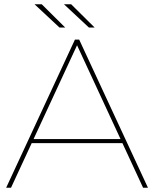

<svg xmlns="http://www.w3.org/2000/svg" viewBox="-20 -887 728 907"><path d="M334 -700H354L679 0H656L339 -684H349L32 0H9ZM126 -230H561L571 -211H116ZM282 -867H316L427 -757H400ZM143 -867H177L288 -757H261Z"/></svg>

Font: Montserrat
Style: Regular
Weight: 400
Designer: Julieta Ulanovsky
Foundry: Julieta Ulanovsky
Version: Version 8.000